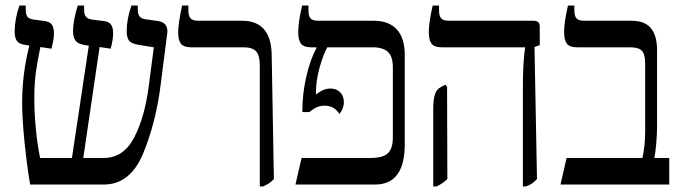

<svg xmlns="http://www.w3.org/2000/svg" viewBox="-20 -667 2467 694"><path d="M585 -554Q585 -547 584 -543L561 -363Q544 -225 497.5 -112.5Q451 0 355 0H89Q78 -63 69 -150Q60 -237 60 -295Q60 -400 86 -502L75 -504Q50 -507 41.5 -518.5Q33 -530 33 -554Q33 -596 50 -647H73V-632Q73 -613 80 -605.5Q87 -598 104 -596L141 -591Q159 -589 167 -578.5Q175 -568 175 -546Q175 -525 166 -491L126 -497Q116 -450 110 -408Q104 -366 104 -311Q104 -260 109.5 -202Q115 -144 125 -96H240L301 -502L287 -504Q262 -508 253 -520Q244 -532 244 -555Q244 -591 261 -647H284V-632Q284 -614 291 -606Q298 -598 315 -596L355 -591Q373 -589 381 -578.5Q389 -568 389 -546Q389 -525 380 -491L340 -497L281 -96H355Q427 -96 465.5 -171Q504 -246 518 -358L536 -496L481 -505Q455 -509 446.5 -520Q438 -531 438 -555Q438 -598 455 -647H478V-635Q478 -616 484.5 -607.5Q491 -599 508 -597L551 -591Q585 -586 585 -554Z M919 -432Q919 -466 906 -481Q893 -496 861 -496H671Q644 -496 634 -509Q624 -522 624 -551Q624 -580 638 -647H661V-629Q661 -609 669 -600.5Q677 -592 696 -592H855Q959 -592 962 -471L970 -20Q954 -2 930 7H919Z M1443 -469V-146Q1443 0 1336 0H1048L1070 -96H1319Q1364 -96 1382 -113Q1400 -130 1400 -171V-423Q1400 -463 1382 -479.5Q1364 -496 1327 -496H1163Q1149 -471 1135.5 -424Q1122 -377 1122 -330V-325Q1148 -347 1174 -347Q1196 -347 1209.5 -333.5Q1223 -320 1223 -297Q1223 -276 1207 -255Q1188 -285 1154 -285Q1138 -285 1125.5 -279.5Q1113 -274 1098 -262H1073V-268Q1073 -328 1087 -389.5Q1101 -451 1124 -494V-496H1105Q1078 -496 1068 -509Q1058 -522 1058 -551Q1058 -587 1072 -647H1095V-629Q1095 -609 1102.5 -600.5Q1110 -592 1130 -592H1331Q1386 -592 1414.5 -560.5Q1443 -529 1443 -469Z M1870 -348Q1870 -444 1878 -494V-496H1577Q1550 -496 1540 -509Q1530 -522 1530 -551Q1530 -587 1544 -647H1567V-628Q1567 -609 1575 -600.5Q1583 -592 1602 -592H1908Q1920 -592 1925.5 -587Q1931 -582 1931 -571V-504L1912 -497L1921 -20Q1912 -10 1903.5 -4Q1895 2 1881 7H1870ZM1546 -274Q1546 -308 1552.5 -326.5Q1559 -345 1573 -352L1590 -361L1596 -353L1597 -20Q1581 -4 1558 7H1546Z M2028 -96H2302Q2312 -139 2312 -193V-437Q2312 -471 2300 -483.5Q2288 -496 2258 -496H2066Q2039 -496 2029 -509Q2019 -522 2019 -551Q2019 -587 2033 -647H2056V-629Q2056 -610 2063.5 -601Q2071 -592 2091 -592H2263Q2310 -592 2332.5 -565.5Q2355 -539 2355 -485V-209Q2355 -183 2352 -148Q2349 -113 2345 -96H2399V0H2006Z"/></svg>

Font: Noto Serif Hebrew Narrow
Style: Regular
Weight: 400
Width: 4
Designer: Monotype Design Team
Foundry: Monotype Imaging Inc.
Version: Version 1.000